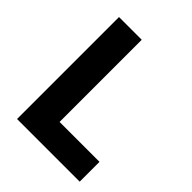

<svg xmlns="http://www.w3.org/2000/svg" viewBox="-197 -816 932 932"><g transform="rotate(45 269.0 -350.0)"><path d="M77 0H507V-136H233V-700H77Z"/></g></svg>

Font: Fixel Display Bold
Style: Bold
Weight: 700
Designer: AlfaBravo + MacPaw
Foundry: Kyrylo Tkachov, Marchela Mozhyna, Serhii Makarenko, Maria Weinstein, Zakhar Kryvoshyya
Version: Version 1.211